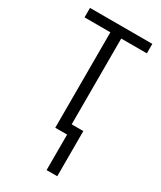

<svg xmlns="http://www.w3.org/2000/svg" viewBox="-182 -598 709 843"><g transform="rotate(30 172.0 -176.0)"><path d="M330 -484H200V-49H259V180H205V0H145V-484H14V-532H330Z"/></g></svg>

Font: Noto Sans Display Light Narrow
Style: Regular
Weight: 300
Width: 4
Designer: Monotype Design team
Foundry: Monotype Imaging Inc.
Version: Version 1.000